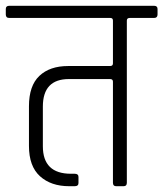

<svg xmlns="http://www.w3.org/2000/svg" viewBox="-34 -643 564 663"><path d="M114 -275V-138Q114 -43 211 -43H224Q237 -43 237 -32V-11Q237 0 224 0H205Q142 0 104 -34.5Q66 -69 66 -139V-276Q66 -347 102 -381Q138 -415 201 -415H346Q356 -415 356 -424V-572Q356 -581 347 -581H-2Q-14 -581 -14 -593V-612Q-14 -623 -2 -623H498Q510 -623 510 -612V-593Q510 -581 498 -581H414Q404 -581 404 -572V-12Q404 0 393 0H367Q356 0 356 -12V-361Q356 -370 346 -370H204Q114 -370 114 -275Z"/></svg>

Font: Rajdhani
Style: Regular
Weight: 400
Designer: Satya Rajpurohit, Jyotish Sonowal
Foundry: Indian Type Foundry
Version: Version 1.201;PS 1.0;hotconv 1.0.78;makeotf.lib2.5.61930; tt